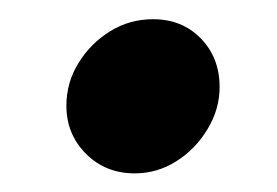

<svg xmlns="http://www.w3.org/2000/svg" viewBox="-20 -386 290 201"><path d="M121 -204.5Q90.5 -204.5 70 -225Q49.5 -245.6 49.5 -275.3Q49.5 -299.6 62.2 -320.1Q74.8 -340.6 95.3 -353.3Q115.8 -365.9 140.1 -365.9Q170.6 -365.9 190.2 -345.8Q209.9 -325.6 209.9 -294.9Q209.9 -271.6 197.2 -250.7Q184.6 -229.8 164.6 -217.2Q144.6 -204.5 121 -204.5Z"/></svg>

Font: Red Hat Display VF
Style: Italic
Weight: 300
Italic angle: -12°
Designer: Pentagram, MCKL
Foundry: Pentagram, MCKL
Version: Version 1.023